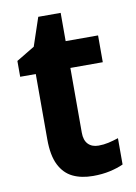

<svg xmlns="http://www.w3.org/2000/svg" viewBox="-79 -714 548 776"><g transform="rotate(-10 195.5 -326.0)"><path d="M283 -107Q304 -107 324 -111.5Q344 -116 365 -123V-15Q341 -4 309.5 3Q278 10 240 10Q192 10 157 -7Q122 -24 102.5 -63Q83 -102 83 -168V-436H19V-501L94 -546L133 -662H225V-546H358V-436H225V-170Q225 -139 240.5 -123Q256 -107 283 -107Z"/></g></svg>

Font: Noto Sans Thai SemiCondensed
Style: Bold
Weight: 700
Width: 4
Designer: Monotype Design Team
Foundry: Monotype Imaging Inc.
Version: Version 2.001